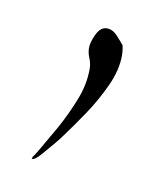

<svg xmlns="http://www.w3.org/2000/svg" viewBox="-39 -111 230 267"><g transform="rotate(10 76.0 22.5)"><path d="M22 121 21 120H22V118L25 114L31 104L50 71Q61 51 70 28.5Q79 6 79 -16Q79 -24 76 -31Q73 -38 73 -45Q73 -53 78.5 -64.5Q84 -76 93 -76Q101 -76 107.5 -69Q114 -62 118 -57V-58Q119 -54 119.5 -50Q120 -46 120 -42Q120 -22 109.5 1Q99 24 84.5 45.5Q70 67 58 83Q56 86 48.5 95Q41 104 33.5 112.5Q26 121 22 121Z"/></g></svg>

Font: Moon Dance
Style: Regular
Weight: 400
Designer: Robert E. Leuschke
Foundry: Robert E. Leuschke
Version: Version 1.010; ttfautohint (v1.8.3)